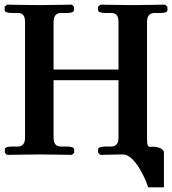

<svg xmlns="http://www.w3.org/2000/svg" viewBox="-21 -667 742 828"><path d="M510 -1C560 0 607 104 618 141H686V-10C686 -25 659 -34 644 -34H627C615 -34 613 -42 613 -75V-571C613 -596 622 -611 646 -611H672C690 -611 701 -615 701 -623V-638L691 -647C691 -647 585 -645 550 -645C511 -645 412 -647 412 -647L402 -638V-623C402 -615 416 -611 432 -611H458C481 -611 490 -599 490 -571V-367H210V-571C210 -596 219 -611 243 -611H269C287 -611 298 -615 298 -623V-638L289 -647C289 -647 183 -645 147 -645C109 -645 9 -647 9 -647L-1 -638V-623C-1 -615 13 -611 29 -611H55C78 -611 87 -599 87 -571V-75C87 -50 79 -35 55 -35H29C11 -35 0 -31 0 -23V-8L9 1C9 1 115 -1 151 -1C189 -1 289 1 289 1L299 -8V-23C299 -31 285 -35 269 -35H243C220 -35 210 -47 210 -75V-321H490V-75C490 -50 482 -35 458 -35H432C414 -35 402 -31 402 -23V-8L412 1C412 1 477 -1 510 -1Z"/></svg>

Font: Libertinus Serif
Style: Bold
Weight: 700
Designer: Philipp H. Poll, Khaled Hosny
Foundry: Caleb Maclennan
Version: Version 7.050;RELEASE